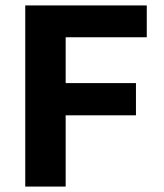

<svg xmlns="http://www.w3.org/2000/svg" viewBox="-20 -687 605 707"><path d="M73 0V-667H520.4V-549.8H221.8V-381H480.6V-262.4H221.8V0Z"/></svg>

Font: Maven Pro VF Beta
Style: Regular
Weight: 400
Designer: Joe Prince
Foundry: Joe Prince
Version: Version 2.002